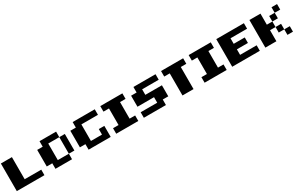

<svg xmlns="http://www.w3.org/2000/svg" viewBox="406 -3510 9386 6020"><g transform="rotate(-30 5099.0 -500.0)"><path d="M0 0V-1000H399.9V-199.7H1000V0Z M1999.5 -199.7V-799.8H2199.7V-199.7ZM1399.4 0V-199.7H1199.7V-799.8H1399.4V-1000H1999.5V-799.8H1599.6V-199.7H1999.5V0Z M2599.1 0V-199.7H2399.4V-799.8H2599.1V-1000H3399.4V-799.8H2799.3V-199.7H3199.2V-399.9H3399.4V0Z M3599.1 0V-199.7H3798.8V-799.8H3599.1V-1000H4398.9V-799.8H4198.7V-199.7H4398.9V0Z M4599.1 0V-199.7H5198.7V-399.9H4599.1V-799.8H4798.8V-1000H5599.1V-799.8H4999V-599.6H5599.1V-199.7H5398.9V0Z M5998.5 0V-799.8H5798.8V-1000H6598.6V-799.8H6398.4V0Z M6798.8 0V-199.7H6998.5V-799.8H6798.8V-1000H7598.6V-799.8H7398.4V-199.7H7598.6V0Z M7798.8 0V-1000H8798.8V-799.8H8198.7V-599.6H8598.6V-399.9H8198.7V-199.7H8798.8V0Z M9798.3 0V-199.7H9998.5V0ZM9598.1 -199.7V-399.9H9798.3V-199.7ZM9598.1 -599.6V-799.8H9798.3V-599.6ZM8998.5 0V-1000H9398.4V-599.6H9598.1V-399.9H9398.4V0ZM9798.3 -799.8V-1000H9998.5V-799.8Z"/></g></svg>

Font: 8-bit HUD
Style: Regular
Weight: 400
Designer: lSPl
Foundry: https://fontstruct.com
Version: Version 1.0